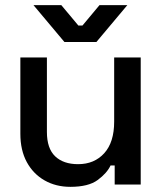

<svg xmlns="http://www.w3.org/2000/svg" viewBox="-20 -716 630 745"><path d="M59 -197V-493H162V-204Q162 -140 194 -109.5Q226 -79 283 -79Q346 -79 384.5 -121.5Q423 -164 423 -244V-493H526V0H425V-74H409Q395 -44 359 -17.5Q323 9 253 9Q197 9 153 -16Q109 -41 84 -87Q59 -133 59 -197ZM230 -553 110 -696H218L284 -617H300L366 -696H474L354 -553Z"/></svg>

Font: Space Grotesk Frontify Medium
Style: Regular
Weight: 500
Designer: Florian Karsten
Version: Version 2.000